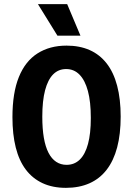

<svg xmlns="http://www.w3.org/2000/svg" viewBox="-20 -893 642 926"><path d="M298 13Q234 13 185.5 -9.5Q137 -32 104.5 -75Q72 -118 56 -181.5Q40 -245 40 -328Q40 -445 71 -521.5Q102 -598 161 -635.5Q220 -673 301 -673Q364 -673 412.5 -651.5Q461 -630 494.5 -587Q528 -544 545 -479.5Q562 -415 562 -331Q562 -246 545 -182Q528 -118 494.5 -74.5Q461 -31 411.5 -9Q362 13 298 13ZM301 -98Q339 -98 365 -123.5Q391 -149 404.5 -199Q418 -249 418 -324Q418 -402 404 -454Q390 -506 363.5 -533Q337 -560 299 -560Q262 -560 236.5 -534.5Q211 -509 197.5 -458Q184 -407 184 -330Q184 -272 191.5 -228.5Q199 -185 214 -156Q229 -127 251 -112.5Q273 -98 301 -98ZM257 -721 163 -873H304L368 -721Z"/></svg>

Font: Bricolage Grotesque 36pt SemiCondensed
Style: Bold
Weight: 700
Width: 4
Designer: Mathieu Triay
Foundry: Atelier Triay
Version: Version 1.001;gftools[0.9.33.dev8+g029e19f]